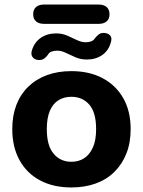

<svg xmlns="http://www.w3.org/2000/svg" viewBox="-20 -814 629 845"><path d="M294 11Q215 11 156.5 -20Q98 -51 66 -109Q34 -167 34 -246Q34 -305 52 -352Q70 -399 104.5 -432.5Q139 -466 187 -483.5Q235 -501 294 -501Q373 -501 431.5 -470Q490 -439 522.5 -382Q555 -325 555 -246Q555 -186 536.5 -139Q518 -92 484 -58Q450 -24 401.5 -6.5Q353 11 294 11ZM294 -102Q327 -102 351 -118Q375 -134 389 -165.5Q403 -197 403 -246Q403 -319 373 -353.5Q343 -388 294 -388Q262 -388 237.5 -373Q213 -358 199.5 -326.5Q186 -295 186 -246Q186 -173 216 -137.5Q246 -102 294 -102ZM174 -709Q151 -709 138.5 -720Q126 -731 126 -751Q126 -772 138.5 -783Q151 -794 174 -794H414Q437 -794 449.5 -783Q462 -772 462 -751Q462 -731 449.5 -720Q437 -709 414 -709ZM149 -550Q133 -551 124 -562Q115 -573 120 -591Q131 -628 159.5 -647.5Q188 -667 227 -667Q254 -667 276.5 -657Q299 -647 319 -637.5Q339 -628 357 -628Q370 -628 381 -632Q392 -636 398 -646Q407 -657 416 -663.5Q425 -670 439 -669Q456 -668 465 -657.5Q474 -647 468 -628Q458 -591 429.5 -571.5Q401 -552 362 -552Q335 -552 312 -562Q289 -572 269.5 -581.5Q250 -591 232 -591Q218 -591 207 -587Q196 -583 191 -573Q183 -562 173.5 -555.5Q164 -549 149 -550Z"/></svg>

Font: Nunito ExtraLight ExtraBold
Style: Regular
Weight: 800
Version: Version 3.602